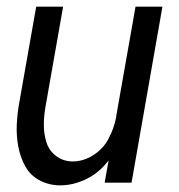

<svg xmlns="http://www.w3.org/2000/svg" viewBox="-20 -550 540 578"><path d="M161 8Q128 8 99.5 -7Q71 -22 56 -49.5Q41 -77 35 -109Q29 -141 30.5 -174.5Q32 -208 38 -241L89 -530H170L117 -229Q112 -201 112 -173.5Q112 -146 120 -121Q128 -96 149.5 -80Q171 -64 199 -64Q232 -64 262.5 -84Q293 -104 308 -135Q323 -164 329 -194L330 -199V-201L388 -530H469L376 0H295L307 -67Q302 -61 297 -55Q271 -25 234.5 -8.5Q198 8 161 8Z"/></svg>

Font: Iosevka SS08
Style: Italic
Weight: 400
Italic angle: -10°
Monospace: yes
Designer: Belleve Invis
Foundry: Belleve Invis
Version: 2.1.0; ttfautohint (v1.8.2)